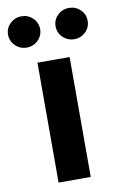

<svg xmlns="http://www.w3.org/2000/svg" viewBox="-133 -812 535 861"><g transform="rotate(-10 135.0 -381.5)"><path d="M62.4 0V-545.9H208.8V0ZM243.9 -621Q213.6 -621 192.2 -642Q170.7 -663 170.7 -692.3Q170.7 -721.8 192.2 -742.6Q213.6 -763.4 243.9 -763.4Q274.1 -763.4 295.5 -742.6Q316.8 -721.8 316.8 -692.3Q316.8 -662.8 295.5 -641.9Q274.1 -621 243.9 -621ZM27.5 -621Q-2.8 -621 -24.2 -642Q-45.7 -663 -45.7 -692.3Q-45.7 -721.8 -24.2 -742.6Q-2.8 -763.4 27.5 -763.4Q57.8 -763.4 79.1 -742.6Q100.4 -721.8 100.4 -692.3Q100.4 -662.8 79.1 -641.9Q57.8 -621 27.5 -621Z"/></g></svg>

Font: Inter Variable LoSnoCo
Style: Regular
Weight: 400
Designer: Rasmus Andersson
Foundry: rsms
Version: Version 4.000;git-a52131595; featfreeze: case,dlig,ss01,ss02